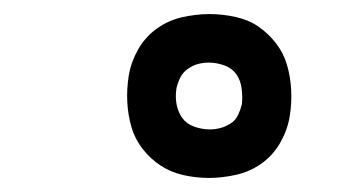

<svg xmlns="http://www.w3.org/2000/svg" viewBox="-20 -794 490 273"><path d="M277 -541Q259 -541 241 -545Q223 -549 208.5 -558.5Q194 -568 183 -582Q172 -596 167 -613Q162 -630 161 -648.5Q160 -667 163 -686Q166 -705 176 -723Q186 -741 202.5 -753Q219 -765 239 -769.5Q259 -774 278 -774Q296 -774 314.5 -770Q333 -766 347 -756.5Q361 -747 372 -733Q383 -719 388 -702Q393 -685 394 -666.5Q395 -648 392 -629Q389 -610 379 -592Q369 -574 352.5 -562Q336 -550 316 -545.5Q296 -541 277 -541ZM278 -610Q286 -610 293.5 -612Q301 -614 308 -618.5Q315 -623 318.5 -630.5Q322 -638 324 -646Q325 -657 323.5 -668.5Q322 -680 316 -688.5Q310 -697 299 -701Q288 -705 277 -705Q269 -705 261.5 -703Q254 -701 247 -696Q240 -691 236.5 -684Q233 -677 231 -669Q229 -657 231 -646Q233 -635 239 -626.5Q245 -618 256 -614Q267 -610 278 -610Z"/></svg>

Font: Iosevka Aile
Style: Italic
Weight: 400
Italic angle: -9°
Designer: Belleve Invis
Foundry: Belleve Invis
Version: Version 28.0.1; ttfautohint (v1.8.4)